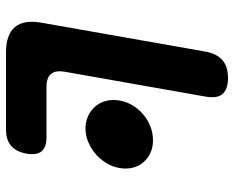

<svg xmlns="http://www.w3.org/2000/svg" viewBox="-90 -690 780 640"><g transform="rotate(90 300.0 -370.0)"><path d="M155 0Q95 0 70 -30Q45 -60 56 -120L152 -665Q159 -703 180.5 -721.5Q202 -740 240 -740Q278 -740 293.5 -721.5Q309 -703 302 -665L219 -195Q214 -165 226.5 -150Q239 -135 269 -135H437Q471 -135 484.5 -118.5Q498 -102 492 -68Q486 -34 466 -17Q446 0 412 0ZM315 -378Q319 -402 331.5 -422.5Q344 -443 362 -458Q380 -473 402 -481.5Q424 -490 448 -490Q471 -490 489.5 -481.5Q508 -473 521 -458Q534 -443 539 -422.5Q544 -402 540 -378Q536 -355 523.5 -334.5Q511 -314 493 -298.5Q475 -283 453 -274Q431 -265 408 -265Q385 -265 366 -274Q347 -283 334 -298.5Q321 -314 316 -334.5Q311 -355 315 -378Z"/></g></svg>

Font: Maple Mono NL ExtraBold
Style: Italic
Weight: 800
Italic angle: -10°
Monospace: yes
Designer: subframe7536
Version: Version 7.000